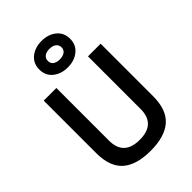

<svg xmlns="http://www.w3.org/2000/svg" viewBox="-276 -1075 1202 1202"><g transform="rotate(-45 325.0 -474.0)"><path d="M185 -219Q185 -86 325 -86Q465 -86 465 -219V-685H577V-221Q577 -100 513.5 -44.5Q450 11 324.5 11Q199 11 136 -44.5Q73 -100 73 -221V-685H185ZM425 -927.5Q464 -896 464 -842Q464 -788 425 -756.5Q386 -725 327.5 -725Q269 -725 230 -756.5Q191 -788 191 -842Q191 -896 230 -927.5Q269 -959 327.5 -959Q386 -959 425 -927.5ZM283 -876.5Q267 -864 267 -842Q267 -820 283 -808Q299 -796 327 -796Q355 -796 371.5 -808Q388 -820 388 -842Q388 -864 371.5 -876.5Q355 -889 327 -889Q299 -889 283 -876.5Z"/></g></svg>

Font: TitilliumWeb-SemiBold
Style: SemiBold
Weight: 600
Version: Version 1.001;PS 57.000;hotconv 1.0.70;makeotf.lib2.5.55311